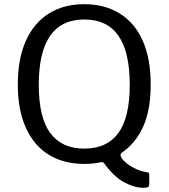

<svg xmlns="http://www.w3.org/2000/svg" viewBox="-20 -772 805 916"><path d="M65 -369Q65 -492 103.5 -577.5Q142 -663 213 -707.5Q284 -752 382 -752Q480 -752 551.5 -707.5Q623 -663 661 -577.5Q699 -492 699 -369Q699 -246 662.5 -166.5Q626 -87 559 -42Q555 -38 555 -33Q555 -21 573 -3Q591 15 620.5 30Q650 45 682 50Q689 51 690.5 54Q692 57 692 59V106Q692 117 686 120.5Q680 124 665 124Q621 124 572 97.5Q523 71 476 6Q471 0 461 2Q442 6 422 8Q402 10 382 10Q285 10 214 -33Q143 -76 104 -161Q65 -246 65 -369ZM165 -367Q165 -211 220 -137Q275 -63 382 -63Q490 -63 544.5 -137Q599 -211 599 -368Q599 -524 545 -601.5Q491 -679 382 -679Q274 -679 219.5 -601.5Q165 -524 165 -367Z"/></svg>

Font: Libre Franklin
Style: Regular
Weight: 400
Designer: Pablo Impallari, Rodrigo Fuenzalida, Nhung Nguyen
Foundry: Impallari Type
Version: Version 3.000